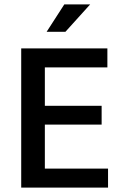

<svg xmlns="http://www.w3.org/2000/svg" viewBox="-20 -849 546 869"><path d="M76 -630H466V-544H183V-370H440V-285H183V-86H469V0H76ZM276 -705H191L271 -829H388Z"/></svg>

Font: Mukta Vaani Medium
Style: Regular
Weight: 500
Designer: Noopur Datye, Girish Dalvi, Yashodeep Gholap, Pallavi Karambelkar
Foundry: Ek Type
Version: Version 2.538;PS 1.000;hotconv 16.6.51;makeotf.lib2.5.65220;